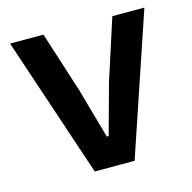

<svg xmlns="http://www.w3.org/2000/svg" viewBox="-83 -605 689 689"><g transform="rotate(-15 261.5 -261.0)"><path d="M187 0 12.2 -522H136.2L209 -294.9L261.2 -109.9H268.1L318.8 -294.9L392.1 -522H511.2L335 0Z"/></g></svg>

Font: Anuphan SemiBold
Style: Bold
Weight: 600
Designer: Mike Abbink, Paul van der Laan, Pieter van Rosmalen, Mint Tantisuwanna
Foundry: Bold Monday; Cadson Demak
Version: Version 3.002;hotconv 1.0.109;makeotfexe 2.5.65596